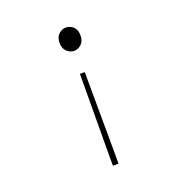

<svg xmlns="http://www.w3.org/2000/svg" viewBox="-124 -598 848 897"><g transform="rotate(-20 300.0 -149.0)"><path d="M286 192V130L288 -264H312L314 130V192ZM300 -374Q281 -374 264.5 -389Q248 -404 248 -432Q248 -461 264.5 -475.5Q281 -490 300 -490Q320 -490 336 -475.5Q352 -461 352 -432Q352 -404 336 -389Q320 -374 300 -374Z"/></g></svg>

Font: Source Code Pro ExtraLight
Style: Regular
Weight: 200
Monospace: yes
Designer: Paul D. Hunt, Teo Tuominen
Foundry: Adobe
Version: Version 1.026;hotconv 1.1.0;makeotfexe 2.6.0